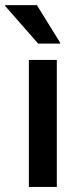

<svg xmlns="http://www.w3.org/2000/svg" viewBox="-42 -736 315 756"><path d="M71.7 0V-500H181.7V0ZM108.3 -564.2 -21.7 -712.5V-715.8H103.3L195 -567.5V-564.2Z"/></svg>

Font: Funnel Sans Medium
Style: Regular
Weight: 500
Version: Version 1.000; Beta; Release 5; Build 24; ttfautohint (v1.8.